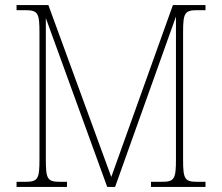

<svg xmlns="http://www.w3.org/2000/svg" viewBox="-20 -734 872 754"><path d="M45 0H243V-20H216C166 -20 160 -31 160 -108V-663L401 0H432L671 -669V-108C671 -31 665 -20 615 -20H573V0H787V-20H755C705 -20 699 -31 699 -108V-606C699 -683 705 -694 755 -694H787V-714H659L417 -39L170 -714H45V-694H79C129 -694 135 -683 135 -606V-108C135 -31 129 -20 79 -20H45Z"/></svg>

Font: Noto Serif Devanagari SemiCondensed Thin
Style: Regular
Weight: 100
Width: 4
Designer: Universal Thirst, Indian Type Foundry and the Monotype Design Team
Foundry: Monotype Imaging Inc.
Version: Version 2.004